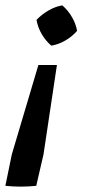

<svg xmlns="http://www.w3.org/2000/svg" viewBox="-27 -520 331 715"><path d="M-7 172 17 55 116 -278H185L135 55L108 172Q50 178 -7 172ZM164 -350Q144 -367 129 -392Q114 -417 109 -446Q129 -467 154.5 -481.5Q180 -496 205 -500Q227 -481 241.5 -455.5Q256 -430 260 -405Q242 -384 216 -369Q190 -354 164 -350Z"/></svg>

Font: Piazzolla Thin
Style: Bold Italic
Weight: 700
Italic angle: -11.3°
Version: Version 2.005